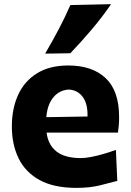

<svg xmlns="http://www.w3.org/2000/svg" viewBox="-20 -893 631 928"><path d="M349.8 15.1Q414.1 15.1 462.8 2.9Q511.6 -9.3 546.9 -18.7L540.2 -168.6Q512.2 -158.2 480.6 -149Q449.1 -139.8 420.4 -134.4Q391.8 -128.9 371.7 -128.9Q293 -128.9 252.7 -161.1Q212.4 -193.4 205.2 -252H550.1Q552.6 -269.2 554.1 -286.8Q555.7 -304.4 555.7 -327Q555.7 -453.8 490.9 -515.1Q426.1 -576.5 310.2 -576.5Q219.9 -576.5 159 -538.7Q98.1 -501 67.7 -434.6Q37.3 -368.2 37.3 -281.9Q37.3 -195.1 69.7 -128.1Q102.2 -61 171.2 -22.9Q240.2 15.1 349.8 15.1ZM403 -329.9 203.9 -326.7Q208.8 -387.7 238 -422.6Q267.1 -457.5 312.2 -460.1Q355.1 -458 379.9 -424.6Q404.6 -391.1 403 -329.9ZM198.2 -633.8 320 -635.6Q374.7 -692.9 424.8 -752.2Q474.9 -811.5 516.8 -872.9L320.1 -868.5Q294.3 -809.4 263.5 -751.1Q232.7 -692.9 198.2 -633.8Z"/></svg>

Font: Pinar FD VF
Style: Regular
Weight: 300
Designer: Amin Abedi
Version: Version 2.000